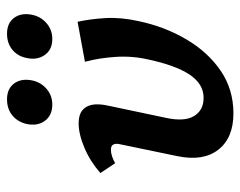

<svg xmlns="http://www.w3.org/2000/svg" viewBox="-89 -583 685 547"><g transform="rotate(-90 253.5 -309.5)"><path d="M204 13Q134 13 100.5 -30Q67 -73 82 -146L115 -305Q118 -316 117 -323Q116 -330 112 -333Q108 -336 100 -336Q91 -336 81 -332.5Q71 -329 62 -324L34 -366Q67 -395 106 -411.5Q145 -428 176 -428Q199 -428 212 -418Q225 -408 228.5 -389.5Q232 -371 226 -344L191 -178Q180 -126 196.5 -99Q213 -72 248 -72Q275 -72 295.5 -90Q316 -108 331 -142.5Q346 -177 357 -227Q368 -274 365 -321.5Q362 -369 351 -410L465 -431Q473 -394 475.5 -351Q478 -308 467 -258Q451 -182 414.5 -120.5Q378 -59 325 -23Q272 13 204 13ZM229 -503Q198 -503 182.5 -524.5Q167 -546 174 -577Q180 -602 198.5 -617Q217 -632 244 -632Q274 -632 289 -612Q304 -592 298 -561Q293 -536 274 -519.5Q255 -503 229 -503ZM416 -503Q385 -503 370 -525Q355 -547 362 -577Q367 -602 385.5 -617Q404 -632 431 -632Q461 -632 476 -612Q491 -592 485 -561Q480 -536 461 -519.5Q442 -503 416 -503Z"/></g></svg>

Font: Ysabeau Infant
Style: Bold Italic
Weight: 700
Italic angle: -12°
Designer: Christian Thalmann (Catharsis Fonts)
Version: Version 2.001;gftools[0.9.30]; featfreeze: ss01,ss02,lnum